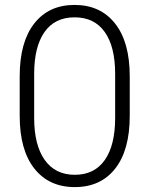

<svg xmlns="http://www.w3.org/2000/svg" viewBox="-20 -741 605 771"><path d="M501 -275.9Q501 -138.2 442.6 -64Q384.3 10.3 280.3 10.3Q176.8 10.3 117.9 -64.2Q59.1 -138.7 59.1 -275.9V-434.6Q59.1 -571.8 117.4 -646.5Q175.8 -721.2 279.3 -721.2Q383.3 -721.2 442.1 -646.5Q501 -571.8 501 -434.6ZM442.4 -444.3Q442.4 -553.7 400.6 -612.5Q358.9 -671.4 279.3 -671.4Q200.2 -671.4 158.7 -612.3Q117.2 -553.2 117.2 -444.3V-267.1Q117.2 -158.7 159.4 -98.9Q201.7 -39.1 280.3 -39.1Q359.4 -39.1 400.9 -98.6Q442.4 -158.2 442.4 -267.1Z"/></svg>

Font: TypoPRO Roboto Slab
Style: Light
Weight: 300
Designer: Google
Version: Version 1.100263; 2013; ttfautohint (v0.94.20-1c74) -l 8 -r 